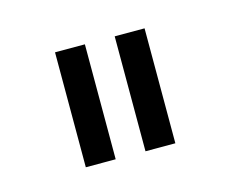

<svg xmlns="http://www.w3.org/2000/svg" viewBox="-46 -822 446 349"><g transform="rotate(-15 176.5 -648.0)"><path d="M247.1 -539.6H190.9V-755.9H247.1ZM134.8 -539.6H78.6V-755.9H134.8Z"/></g></svg>

Font: Potro Sans Bangla
Style: Regular
Weight: 400
Designer: Jayed Ahsan Saad
Foundry: Codepotro
Version: Potro Sans Bangla; Version 0.905